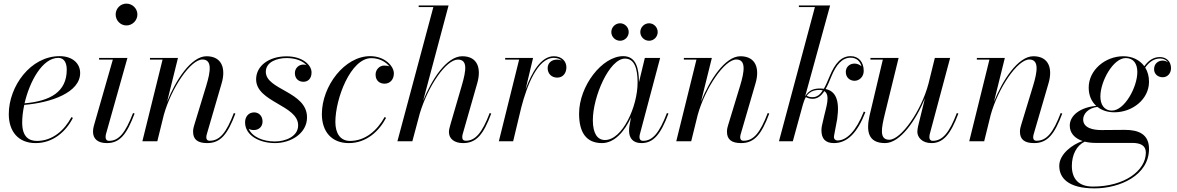

<svg xmlns="http://www.w3.org/2000/svg" viewBox="-20 -780 6499 1060"><path d="M102.5 -103.5C102.5 -133.5 106.5 -167 114 -201C262.5 -213 422.5 -269.5 422.5 -377C422.5 -429.5 381 -470 309 -470C148.5 -470 28.5 -303.5 28.5 -150C28.5 -55 80.5 10 176.5 10C273 10 343.5 -53 382.5 -129L374.5 -133.5C335 -59.5 269 -2 184 -2C137.5 -2 102.5 -26.5 102.5 -103.5ZM302 -460.5C337 -460.5 348.5 -428.5 348.5 -395.5C348.5 -272 257 -222 115.5 -209.5C144 -332 214.5 -460.5 302 -460.5Z M618.5 -700C618.5 -667 645 -639.5 678 -639.5C711 -639.5 738.5 -667 738.5 -700C738.5 -733 711 -760 678 -760C645 -760 618.5 -733 618.5 -700ZM723 -153 714.5 -156C672 -46.5 636.5 -2.5 582.5 -2.5C567.5 -2.5 563 -12 563 -23.5C563 -28 563.5 -34 565 -39.5L683.5 -460H527V-451H603L498 -85C495 -74 493.5 -63 493.5 -53C493.5 -15 518 10 570 10C642 10 679.5 -38 723 -153Z M877.5 -451 766 0H848.5L884.5 -146C926.5 -295.5 1032.5 -451.5 1097.5 -451.5C1152.5 -451.5 1142.5 -385.5 1119 -308L1052 -88C1049 -79 1046 -67 1046 -52.5C1046 -9.5 1072 10 1124 10C1197.5 10 1236.5 -38 1279.5 -153L1271 -156C1229.5 -47 1193 -3 1138 -3C1123.5 -3 1119 -11.5 1119 -22C1119 -27 1120 -34 1122 -40L1203.5 -319.5C1227.5 -400 1206.5 -469.5 1120 -469.5C1035.5 -469.5 949.5 -337 902.5 -218L962.5 -460H808V-451Z M1675 -132C1675 -275 1447.5 -283.5 1447.5 -383.5C1447.5 -439 1511 -459.5 1562 -459.5C1614 -459.5 1651.5 -443 1672 -420.5C1666.5 -422.5 1661 -423.5 1655 -423.5C1627.5 -423.5 1608 -402 1608 -376.5C1608 -344 1630.5 -328.5 1655 -328.5C1678.5 -328.5 1700 -344 1700 -380C1700 -422 1650 -469 1562 -469C1464 -469 1394 -416 1394 -342C1394 -216 1626 -199.5 1626 -88C1626 -25 1553.5 1 1498 1C1433.5 1 1373.5 -23 1353 -69C1361 -64 1371 -62 1381.5 -62C1406.5 -62 1429.5 -78.5 1429.5 -109C1429.5 -138.5 1410.5 -159.5 1383 -159.5C1351.5 -159.5 1333 -134.5 1333 -105C1333 -30.5 1414.5 10 1498.5 10C1585 10 1675 -43 1675 -132Z M2111.5 -129.5 2103.5 -134C2063 -60.5 1997.5 -2 1912.5 -2C1858 -2 1831.5 -45 1831.5 -106.5C1831.5 -235.5 1916 -459 2030 -459C2075 -459 2110.5 -438 2129.5 -413.5C2121 -417 2111 -418 2100.5 -418C2075 -418 2053.5 -395.5 2053.5 -368C2053.5 -333 2078 -318 2103 -318C2132 -318 2154.5 -339.5 2154.5 -375C2154.5 -414 2105.5 -470 2023.5 -470C1882.5 -470 1757 -305 1757 -150C1757 -55 1809.5 10 1905.5 10C2001.5 10 2072 -54 2111.5 -129.5Z M2529.5 -308 2466.5 -92C2461.5 -75.5 2458.5 -61.5 2458.5 -51C2458.5 -13 2489.5 10 2536.5 10C2610.5 10 2649 -38 2692 -153L2683.5 -156C2642 -47 2604.5 -3 2552 -3C2539 -3 2532 -9 2532 -23C2532 -28 2533 -35 2534.5 -40L2614.5 -319.5C2638 -400.5 2618.5 -469.5 2532 -469.5C2446.5 -469.5 2363.5 -342.5 2316 -223.5L2456.5 -750H2291.5V-741H2372.5L2174 0H2256.5L2298 -155C2344.5 -308 2443.5 -451 2508 -451C2562 -451 2554.5 -393.5 2529.5 -308Z M2846 -451 2734 0H2813L2858 -187.5C2888.5 -304.5 2947 -460.5 3037.5 -460.5C3056.5 -460.5 3071.5 -454.5 3081.5 -445.5C3074.5 -449 3065.5 -451 3056 -451C3023 -451 3003.5 -430.5 3003.5 -403.5C3003.5 -373.5 3025 -351.5 3056.5 -351.5C3088.5 -351.5 3107 -377 3107 -408.5C3107 -442 3081 -469.5 3037.5 -469.5C2967.5 -469.5 2916 -382 2881.5 -286L2923 -460H2769V-451Z M3515 -603C3515 -576.5 3537 -555 3563.5 -555C3589.5 -555 3611 -576.5 3611 -603C3611 -629.5 3589.5 -651.5 3563.5 -651.5C3537 -651.5 3515 -629.5 3515 -603ZM3355 -603C3355 -576.5 3377 -555 3403.5 -555C3429.5 -555 3451 -576.5 3451 -603C3451 -629.5 3429.5 -651.5 3403.5 -651.5C3377 -651.5 3355 -629.5 3355 -603ZM3670.5 -153 3662 -156C3620.5 -47 3583 -2.5 3531 -2.5C3516 -2.5 3510.5 -11 3510.5 -22.5C3510.5 -27 3511 -33 3512.5 -38.5L3624.5 -460H3540L3507.5 -325.5C3507.5 -399.5 3493.5 -470 3420.5 -470C3304.5 -470 3177 -305.5 3177 -152.5C3177 -51 3215 10 3303.5 10C3371.5 10 3427.5 -53 3463.5 -132L3455 -85C3454 -78 3453 -69 3453 -58C3453 -18 3474 10 3521 10C3587.5 10 3627.5 -38 3670.5 -153ZM3500 -324C3500 -192 3416.5 -7 3320 -7C3279 -7 3253 -42 3253 -116.5C3253 -246.5 3344 -456.5 3430.5 -456.5C3483.5 -456.5 3500 -400 3500 -324Z M3825 -451 3713.5 0H3796L3832 -146C3874 -295.5 3980 -451.5 4045 -451.5C4100 -451.5 4090 -385.5 4066.5 -308L3999.5 -88C3996.5 -79 3993.5 -67 3993.5 -52.5C3993.5 -9.5 4019.5 10 4071.5 10C4145 10 4184 -38 4227 -153L4218.5 -156C4177 -47 4140.5 -3 4085.5 -3C4071 -3 4066.5 -11.5 4066.5 -22C4066.5 -27 4067.5 -34 4069.5 -40L4151 -319.5C4175 -400 4154 -469.5 4067.5 -469.5C3983 -469.5 3897 -337 3850 -218L3910 -460H3755.5V-451Z M4757.5 -160.5 4749 -164C4707 -57 4654.5 -4.5 4604 -4.5C4591.5 -4.5 4584 -12.5 4584 -23C4584 -25 4584.5 -29.5 4585 -32.5L4602 -123C4617.5 -231 4591 -277.5 4538 -288.5C4549.5 -308.5 4559.5 -332.5 4570 -358.5C4596 -422 4629 -461.5 4676 -461.5C4707.5 -461.5 4728.5 -443 4736 -414C4726 -423.5 4711 -429 4697.5 -429C4671 -429 4649.5 -410.5 4649.5 -383C4649.5 -351 4673 -334 4698 -334C4723 -334 4748.5 -355 4748.5 -388.5C4748.5 -437.5 4720.5 -470 4676.5 -470C4623.5 -470 4589.5 -429 4561 -360.5C4550 -334.5 4540 -310 4528.5 -290C4522.5 -291 4516 -291.5 4509.5 -291.5C4479 -291.5 4448 -286.5 4425 -248L4563 -750H4390.5V-741H4479L4280.5 0H4357L4413 -204C4417 -217 4421.5 -231 4429 -244C4437.5 -239 4451.5 -234.5 4466.5 -234.5C4494 -234.5 4514 -251 4531 -277C4566 -255 4540 -185 4530 -139.5L4517.5 -85C4516 -78 4515 -67.5 4515 -61C4515 -14 4537 10 4584 10C4659.5 10 4714.5 -49.5 4757.5 -160.5ZM4503 -283.5C4510.5 -283.5 4517 -282.5 4522.5 -281C4508 -258 4490.5 -243.5 4466.5 -243.5C4451.5 -243.5 4441.5 -246.5 4434 -251.5C4447.5 -270 4468.5 -283.5 4503 -283.5Z M4941 -460H4785.5V-451H4854L4780.5 -141C4762.5 -59 4770 10 4866.5 10C4951 10 5038 -119 5086.5 -237.5L5049 -85C5046.5 -74.5 5044.5 -60.5 5044.5 -52.5C5044.5 -22.5 5070.5 10 5122.5 10C5187 10 5228 -38 5271 -153L5262.5 -156C5221 -47 5183.5 -2.5 5129.5 -2.5C5117 -2.5 5111 -11 5111 -21.5C5111 -26.5 5111.5 -33.5 5113 -39.5L5225.5 -460H5141L5106 -318C5066 -167 4954.5 -8.5 4889.5 -8.5C4832.5 -8.5 4846.5 -74 4865.5 -152.5Z M5442.5 -451 5331 0H5413.5L5449.5 -146C5491.5 -295.5 5597.5 -451.5 5662.5 -451.5C5717.5 -451.5 5707.5 -385.5 5684 -308L5617 -88C5614 -79 5611 -67 5611 -52.5C5611 -9.5 5637 10 5689 10C5762.5 10 5801.5 -38 5844.5 -153L5836 -156C5794.5 -47 5758 -3 5703 -3C5688.5 -3 5684 -11.5 5684 -22C5684 -27 5685 -34 5687 -40L5768.5 -319.5C5792.5 -400 5771.5 -469.5 5685 -469.5C5600.5 -469.5 5514.5 -337 5467.5 -218L5527.5 -460H5373V-451Z M6132 -160C6233.5 -160 6323.5 -233 6323.5 -328.5C6323.5 -359 6316 -385.5 6302.5 -407C6327 -441 6353 -457 6385.5 -457C6403 -457 6419 -450 6428 -436C6420 -442 6409.5 -445.5 6398.5 -445.5C6374.5 -445.5 6351.5 -429 6351.5 -398C6351.5 -370 6374 -353.5 6399 -353.5C6426.5 -353.5 6445 -376 6445 -403.5C6445 -442.5 6417.5 -465 6383.5 -465C6350 -465 6322.5 -448.5 6297.5 -414.5C6272 -449 6231 -469.5 6182 -469.5C6080.5 -469.5 5990.5 -392 5990.5 -296.5C5990.5 -253.5 6006 -219 6032 -195.5C5946 -188 5886 -144 5886 -86.5C5886 -47 5911.5 -16.5 5957 -1.5C5902 16.5 5828 70 5828 135.5C5828 200.5 5874.5 260 6023 260C6162.5 260 6323.5 188 6323.5 42C6323.5 -39 6266 -63 6191 -63C6162.5 -63 6095 -62 6060 -62C6015.5 -62 5960 -73 5960 -120.5C5960 -150 5986 -183 6038.5 -190C6063 -170.5 6095.5 -160 6132 -160ZM6119 -169.5C6075 -169.5 6055 -203.5 6055 -247.5C6055 -331.5 6126 -459.5 6195 -459.5C6239 -459.5 6259 -426.5 6259 -382.5C6259 -298.5 6188 -169.5 6119 -169.5ZM5897.5 136C5897.5 74.5 5924 23 5968.5 2C5986.5 6.5 6007 9 6029.5 9H6230.5C6277 9 6306 23.5 6306 62.5C6306 162.5 6187.5 250 6014 250C5932.5 250 5897.5 205 5897.5 136Z"/></svg>

Font: Bodoni* 24pt
Style: Italic
Weight: 400
Italic angle: -13°
Version: Version 2.3